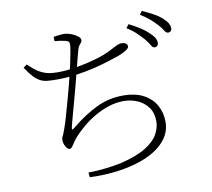

<svg xmlns="http://www.w3.org/2000/svg" viewBox="-91 -924 1181 1072"><g transform="rotate(-10 500.0 -388.5)"><path d="M770 -661Q754 -679 732.5 -700Q711 -721 679 -741L694 -761Q730 -743 757 -725.5Q784 -708 800 -692Q820 -674 828.5 -660Q837 -646 837 -630Q837 -619 831 -613.5Q825 -608 816 -608Q805 -608 796 -624.5Q787 -641 770 -661ZM857 -727Q838 -747 818 -764.5Q798 -782 766 -802L780 -821Q816 -805 843 -790Q870 -775 887 -760Q907 -742 916 -727.5Q925 -713 925 -698Q925 -687 919 -681.5Q913 -676 904 -676Q893 -676 883.5 -692Q874 -708 857 -727ZM95 -638Q126 -608 150.5 -592.5Q175 -577 200.5 -571Q226 -565 259 -565Q308 -565 364.5 -574.5Q421 -584 473.5 -599Q526 -614 560 -631Q587 -645 605 -654Q623 -663 637 -663Q644 -663 650 -661.5Q656 -660 660.5 -657Q665 -654 667.5 -649.5Q670 -645 670 -639Q670 -629 651 -617.5Q632 -606 608 -597Q588 -590 551 -578Q514 -566 465.5 -554Q417 -542 361 -534Q305 -526 248 -526Q217 -526 195 -528Q173 -530 154.5 -539Q136 -548 117.5 -567.5Q99 -587 75 -623ZM271 -739 270 -764Q285 -766 300 -768Q315 -770 329 -770Q347 -770 368.5 -762Q390 -754 405 -742.5Q420 -731 420 -720Q420 -712 415 -706Q410 -700 404 -692.5Q398 -685 394 -671Q388 -649 380.5 -620.5Q373 -592 362 -548Q355 -520 345 -481.5Q335 -443 323.5 -401.5Q312 -360 302 -323Q292 -286 285 -260Q280 -241 282 -237Q284 -233 303 -249Q371 -305 442 -339.5Q513 -374 593 -374Q665 -374 711.5 -348.5Q758 -323 780.5 -281Q803 -239 803 -190Q803 -138 775.5 -98Q748 -58 700.5 -29.5Q653 -1 592 16Q531 33 464.5 39.5Q398 46 333 43L330 16Q389 15 435.5 9Q482 3 516 -4Q611 -27 662.5 -59.5Q714 -92 733.5 -128.5Q753 -165 753 -200Q753 -248 730 -279.5Q707 -311 670.5 -327Q634 -343 592 -343Q550 -343 509 -330Q468 -317 429.5 -295Q391 -273 357 -244.5Q323 -216 295 -184Q289 -177 281 -164.5Q273 -152 265.5 -142Q258 -132 250 -132Q243 -132 235.5 -140.5Q228 -149 223 -161.5Q218 -174 218 -187Q218 -200 223.5 -209Q229 -218 239 -247Q248 -271 259.5 -311Q271 -351 283.5 -396Q296 -441 306.5 -481.5Q317 -522 323 -547Q330 -576 336.5 -607.5Q343 -639 348 -665.5Q353 -692 353 -704Q354 -717 349 -722Q344 -727 332 -730Q320 -733 305 -735.5Q290 -738 271 -739Z"/></g></svg>

Font: Noto Serif SC
Style: Regular
Weight: 200
Designer: Ryoko NISHIZUKA 西塚涼子 (kana & ideographs); Frank Grießhammer (Latin, Greek & Cyrillic); Wenlong ZHANG 张文龙 (bopomofo); San
Foundry: Adobe
Version: Version 2.001;hotconv 1.1.0;makeotfexe 2.6.0